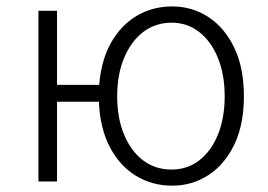

<svg xmlns="http://www.w3.org/2000/svg" viewBox="-20 -567 839 600"><path d="M516.1 -37.1Q565.4 -37.1 602.8 -65.9Q640.1 -94.7 661.1 -146.5Q682.1 -198.2 682.1 -266.1Q682.1 -334 661.1 -385.7Q640.1 -437.5 602.8 -466.8Q565.4 -496.1 516.1 -496.1Q465.3 -496.1 427.2 -466.8Q389.2 -437.5 367.7 -385.7Q346.2 -334 346.2 -266.1Q346.2 -198.2 367.7 -146.5Q389.2 -94.7 427.2 -65.9Q465.3 -37.1 516.1 -37.1ZM518.1 13.2Q455.1 13.2 404.5 -17.8Q354 -48.8 323.2 -107.4Q292.5 -166 289.1 -249H158.2V0H100.1V-533.2H158.2V-301.8H290Q296.4 -379.9 327.6 -434.6Q358.9 -489.3 408.2 -518.1Q457.5 -546.9 518.1 -546.9Q580.6 -546.9 631.3 -513.7Q682.1 -480.5 712.2 -417.7Q742.2 -355 742.2 -266.1Q742.2 -177.7 712.2 -115.2Q682.1 -52.7 631.3 -19.8Q580.6 13.2 518.1 13.2Z"/></svg>

Font: Source Han Sans CN Light
Style: Regular
Weight: 300
Designer: Ryoko NISHIZUKA  (kana, bopomofo & ideographs); Paul D. Hunt (Latin, Greek & Cyrillic); Sandoll Communications , Soo-you
Foundry: Adobe
Version: Version 2.000;hotconv 1.0.107;makeotfexe 2.5.65593